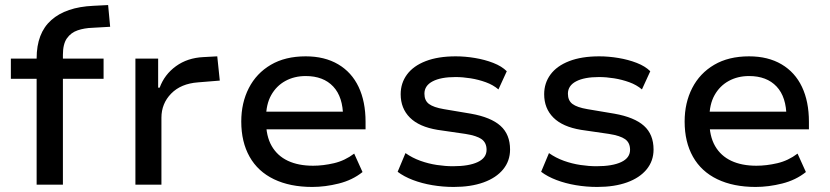

<svg xmlns="http://www.w3.org/2000/svg" viewBox="-20 -731 3285 760"><path d="M125 0V-419H23V-499H152L125 -472V-500Q125 -600 183 -651.5Q241 -703 349 -708L408 -711L416 -625L346 -621Q314 -620 287.5 -611Q261 -602 245 -579.5Q229 -557 229 -514V-492L213 -499H390V-419H229V0Z M516 0V-499H606V-384H612Q631 -436 676.5 -469Q722 -502 785 -505L840 -508L850 -412L764 -405Q696 -400 657.5 -360.5Q619 -321 619 -265V0Z M1216 9Q1128 9 1064.5 -21.5Q1001 -52 968 -110.5Q935 -169 935 -250Q935 -324 965 -382.5Q995 -441 1052 -474.5Q1109 -508 1190 -508Q1265 -508 1318.5 -476.5Q1372 -445 1399.5 -387Q1427 -329 1427 -249V-219H1013V-289H1358L1338 -268Q1338 -347 1299 -388.5Q1260 -430 1190 -430Q1145 -430 1109.5 -410.5Q1074 -391 1053.5 -354.5Q1033 -318 1033 -264V-252Q1033 -192 1055.5 -153Q1078 -114 1119.5 -94.5Q1161 -75 1219 -75Q1259 -75 1302 -85Q1345 -95 1382 -123L1415 -50Q1375 -18 1321 -4.5Q1267 9 1216 9Z M1776 9Q1733 9 1691.5 2Q1650 -5 1614.5 -18.5Q1579 -32 1554 -51L1585 -125Q1612 -106 1644 -94.5Q1676 -83 1709.5 -78Q1743 -73 1773 -73Q1836 -73 1871 -89.5Q1906 -106 1906 -138Q1906 -166 1886.5 -180Q1867 -194 1822 -201L1712 -217Q1639 -229 1602.5 -265.5Q1566 -302 1566 -358Q1566 -402 1591 -436Q1616 -470 1665 -489Q1714 -508 1784 -508Q1821 -508 1860 -501.5Q1899 -495 1932.5 -482Q1966 -469 1986 -449L1953 -377Q1932 -395 1903 -405.5Q1874 -416 1843 -421Q1812 -426 1783 -426Q1725 -426 1692.5 -409Q1660 -392 1660 -360Q1660 -333 1678 -319.5Q1696 -306 1737 -299L1844 -281Q1923 -267 1961 -233Q1999 -199 1999 -139Q1999 -94 1971.5 -60.5Q1944 -27 1894 -9Q1844 9 1776 9Z M2344 9Q2301 9 2259.5 2Q2218 -5 2182.5 -18.5Q2147 -32 2122 -51L2153 -125Q2180 -106 2212 -94.5Q2244 -83 2277.5 -78Q2311 -73 2341 -73Q2404 -73 2439 -89.5Q2474 -106 2474 -138Q2474 -166 2454.5 -180Q2435 -194 2390 -201L2280 -217Q2207 -229 2170.5 -265.5Q2134 -302 2134 -358Q2134 -402 2159 -436Q2184 -470 2233 -489Q2282 -508 2352 -508Q2389 -508 2428 -501.5Q2467 -495 2500.5 -482Q2534 -469 2554 -449L2521 -377Q2500 -395 2471 -405.5Q2442 -416 2411 -421Q2380 -426 2351 -426Q2293 -426 2260.5 -409Q2228 -392 2228 -360Q2228 -333 2246 -319.5Q2264 -306 2305 -299L2412 -281Q2491 -267 2529 -233Q2567 -199 2567 -139Q2567 -94 2539.5 -60.5Q2512 -27 2462 -9Q2412 9 2344 9Z M2971 9Q2883 9 2819.5 -21.5Q2756 -52 2723 -110.5Q2690 -169 2690 -250Q2690 -324 2720 -382.5Q2750 -441 2807 -474.5Q2864 -508 2945 -508Q3020 -508 3073.5 -476.5Q3127 -445 3154.5 -387Q3182 -329 3182 -249V-219H2768V-289H3113L3093 -268Q3093 -347 3054 -388.5Q3015 -430 2945 -430Q2900 -430 2864.5 -410.5Q2829 -391 2808.5 -354.5Q2788 -318 2788 -264V-252Q2788 -192 2810.5 -153Q2833 -114 2874.5 -94.5Q2916 -75 2974 -75Q3014 -75 3057 -85Q3100 -95 3137 -123L3170 -50Q3130 -18 3076 -4.5Q3022 9 2971 9Z"/></svg>

Font: Nunito Sans 12pt ExtraLight 6pt Medium
Style: Regular
Weight: 500
Version: Version 3.101;gftools[0.9.27]